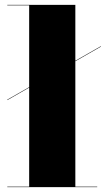

<svg xmlns="http://www.w3.org/2000/svg" viewBox="-20 -770 435 790"><path d="M10 -2H100V-409.5L10 -358V-360L100 -411.5V-748H10V-750H290V-520L395 -580V-578L290 -518V-2H380V0H10Z"/></svg>

Font: Bodoni* 96pt Fatface
Style: Regular
Weight: 900
Version: Version 2.3